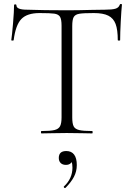

<svg xmlns="http://www.w3.org/2000/svg" viewBox="-20 -674 672 970"><path d="M49 -471Q49 -469 43 -469Q37 -469 37 -471Q41 -498 46 -557.5Q51 -617 51 -647Q51 -652 57 -652Q63 -652 63 -647Q63 -625 116 -625Q202 -622 317 -622Q376 -622 442 -624L510 -625Q546 -625 563 -630Q580 -635 585 -650Q586 -654 591 -654Q596 -654 596 -650Q593 -622 590 -564.5Q587 -507 587 -471Q587 -469 581 -469Q575 -469 575 -471Q575 -524 564 -553Q553 -582 527 -595Q501 -608 454 -608Q402 -608 381 -604.5Q360 -601 352.5 -588Q345 -575 345 -542V-81Q345 -50 352 -36Q359 -22 380 -17Q401 -12 446 -12Q448 -12 448 -6Q448 0 446 0Q413 0 394 -1L317 -2L244 -1Q224 0 189 0Q187 0 187 -6Q187 -12 189 -12Q234 -12 255 -17Q276 -22 283.5 -36.5Q291 -51 291 -81V-544Q291 -577 283 -589.5Q275 -602 254.5 -605Q234 -608 180 -608Q117 -608 88 -578Q59 -548 49 -471ZM308 276Q305 276 303 272.5Q301 269 303 268Q346 228 346 173Q346 153 341.5 144.5Q337 136 327 130L343 127Q346 143 337 151Q328 159 313 159Q296 159 286.5 149.5Q277 140 277 124Q277 89 315 89Q341 89 354.5 107Q368 125 368 160Q368 192 353.5 219.5Q339 247 311 275Q310 276 308 276Z"/></svg>

Font: Cormorant Unicase Light
Style: Regular
Weight: 300
Designer: Christian Thalmann (Catharsis Fonts)
Foundry: Catharsis Fonts
Version: Version 4.000